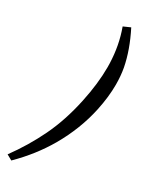

<svg xmlns="http://www.w3.org/2000/svg" viewBox="-243 -890 814 1043"><g transform="rotate(30 163.5 -369.0)"><path d="M242.7 -844.7Q298.3 -735.4 317.4 -635.7Q326.2 -586.9 326.2 -533.2Q326.2 -456.1 307.6 -368.7Q278.3 -231 203.6 -101.6Q138.2 10.7 40 107.4L5.9 88.4Q78.6 -10.7 131.6 -120.6Q184.6 -230.5 213.9 -368.7Q239.7 -490.2 239.7 -591.8Q239.7 -604 239.3 -615.7Q235.8 -727.5 199.7 -825.7Z"/></g></svg>

Font: Modern Antiqua
Style: Book Oblique
Weight: 400
Italic angle: -12°
Designer: Wojciech Kalinowski "wmk69" (wmk69@o2.pl)
Foundry: Wojciech Kalinowski "wmk69" (wmk69@o2.pl)
Version: Version 3.1.0; 2021-05-28